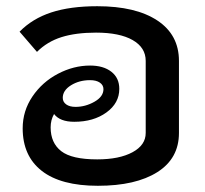

<svg xmlns="http://www.w3.org/2000/svg" viewBox="-20 -588 661 618"><path d="M556 -392V-160Q556 -78 486.5 -34Q417 10 295 10Q176 10 114.5 -38Q53 -86 53 -175Q53 -231 84.5 -277.5Q116 -324 166.5 -350.5Q217 -377 270 -377Q313 -377 338.5 -357Q364 -337 364 -302Q364 -256 322.5 -226Q281 -196 219 -196Q173 -196 154 -221Q143 -202 143 -178Q143 -128 177 -101.5Q211 -75 293 -75Q364 -75 406.5 -98Q449 -121 449 -160V-392Q449 -435 407 -459Q365 -483 289 -483Q224 -483 178 -468.5Q132 -454 99 -421L43 -486Q84 -528 145 -548Q206 -568 293 -568Q417 -568 486.5 -522Q556 -476 556 -392ZM182 -273Q182 -260 193 -252Q204 -244 223 -244Q255 -244 284 -260.5Q313 -277 313 -301Q313 -314 301.5 -322Q290 -330 270 -330Q235 -330 208.5 -313.5Q182 -297 182 -273Z"/></svg>

Font: KoHo SemiBold
Style: Regular
Weight: 600
Designer: Cadson Demak & Katatrad Team
Foundry: Cadson Demak Co.,Ltd.
Version: Version 1.000; ttfautohint (v1.6)